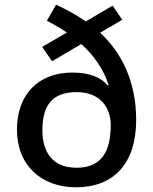

<svg xmlns="http://www.w3.org/2000/svg" viewBox="-20 -785 649 815"><path d="M218 -765 179 -697C208 -682 237 -665 264 -647L159 -586L201 -525L325 -598C377 -551 419 -493 441 -424L437 -422C407 -459 356 -477 287 -477C145 -477 52 -386 52 -235C52 -82 156 10 303 10C460 10 558 -88 558 -276C558 -437 498 -560 405 -646L499 -701L458 -761L344 -694C306 -721 262 -745 218 -765ZM305 -394C404 -394 450 -330 450 -254C450 -136 406 -73 305 -73C203 -73 160 -139 160 -232C160 -338 202 -394 305 -394Z"/></svg>

Font: Noto Sans Arabic UI Md
Style: Regular
Weight: 500
Designer: Monotype Design Team, Nadine Chahine and Nizar Qandah
Foundry: Monotype Imaging Inc.
Version: Version 2.010